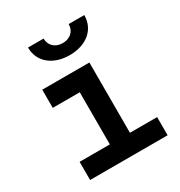

<svg xmlns="http://www.w3.org/2000/svg" viewBox="-183 -910 967 1034"><g transform="rotate(-30 300.0 -392.5)"><path d="M318 -637C423 -637 493 -696 493 -785H396C396 -741 364 -712 318 -712C272 -712 240 -741 240 -785H143C143 -696 214 -637 318 -637ZM76 0H558V-113H389V-550H96V-437H264V-113H76Z"/></g></svg>

Font: JetBrains Mono
Style: Bold
Weight: 558
Monospace: yes
Designer: Philipp Nurullin, Konstantin Bulenkov
Foundry: JetBrains
Version: Version 2.305